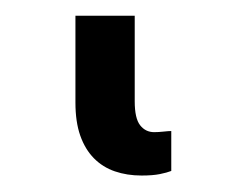

<svg xmlns="http://www.w3.org/2000/svg" viewBox="-20 23 307 239"><path d="M156.2 241.5Q138.1 241.5 123 236.3Q108 231.2 96.9 220Q85.9 208.8 79.9 191.8Q73.9 174.7 73.9 150.6V42.6H147.7V149.1Q147.7 170.5 154.5 179Q161.2 187.5 171.9 187.5Q177.2 187.5 183.6 186.8Q190 186.1 193.2 186.1V235.8Q187.9 237.9 179 239.7Q170.1 241.5 156.2 241.5Z"/></svg>

Font: Fast_Sans-Dotted
Style: Regular
Weight: 400
Version: Version 3.018